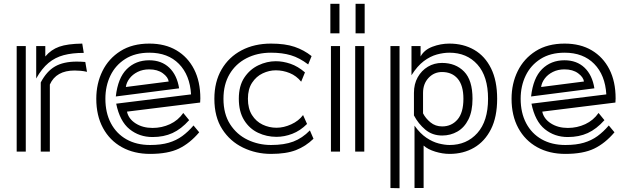

<svg xmlns="http://www.w3.org/2000/svg" viewBox="-20 -800 3304 1013"><path d="M422 -521Q361 -521 316 -509Q271 -497 236 -468Q201 -439 171 -386V-557H219V-502Q249 -538 292.5 -553.5Q336 -569 414 -570ZM68 -557H116V0H68ZM195 -365Q226 -424 270.5 -449.5Q315 -475 385 -475Q396 -475 407 -474.5Q418 -474 430 -473L439 -421Q422 -425 405.5 -426.5Q389 -428 374 -428Q276 -428 243 -354V0H195Z M1031 -102Q982 -44 924 -16Q866 12 772 12Q687 12 623 -23.5Q559 -59 523.5 -124.5Q488 -190 488 -279Q488 -359 520.5 -425Q553 -491 615.5 -530.5Q678 -570 768 -570Q851 -570 911 -534.5Q971 -499 1004 -434.5Q1037 -370 1037 -281Q1037 -276 1036.5 -270.5Q1036 -265 1036 -259L650 -211Q658 -173 695.5 -149Q733 -125 785 -125Q834 -125 877 -145Q920 -165 947 -204L978 -166Q936 -119 890 -98Q844 -77 785 -77Q715 -77 663.5 -118.5Q612 -160 593 -253L988 -302Q982 -404 924 -463Q866 -522 768 -522Q693 -522 641 -489Q589 -456 562.5 -401Q536 -346 536 -279Q536 -205 565 -150Q594 -95 647 -65Q700 -35 772 -35Q829 -35 869.5 -47Q910 -59 941.5 -82Q973 -105 1001 -138ZM591 -291Q602 -389 649 -435.5Q696 -482 767 -482Q832 -482 873 -443Q914 -404 925 -334ZM870 -370Q867 -393 839 -413.5Q811 -434 767 -434Q733 -434 706 -420.5Q679 -407 663 -385.5Q647 -364 644 -341Z M1634 -68Q1593 -28 1541.5 -8Q1490 12 1410 12Q1331 12 1262.5 -21Q1194 -54 1152.5 -118.5Q1111 -183 1111 -279Q1111 -368 1149 -433.5Q1187 -499 1254.5 -534.5Q1322 -570 1410 -570Q1484 -570 1534 -553Q1584 -536 1624 -504L1606 -460Q1560 -495 1514.5 -508.5Q1469 -522 1410 -522Q1337 -522 1280 -492.5Q1223 -463 1191 -408.5Q1159 -354 1159 -279Q1159 -199 1194 -144.5Q1229 -90 1286.5 -62.5Q1344 -35 1410 -35Q1480 -35 1527.5 -53Q1575 -71 1615 -112ZM1600 -146Q1564 -110 1522 -94Q1480 -78 1439 -78Q1387 -78 1341.5 -99.5Q1296 -121 1268 -166Q1240 -211 1240 -279Q1240 -347 1269 -390.5Q1298 -434 1343 -455.5Q1388 -477 1435 -477Q1473 -477 1512.5 -463.5Q1552 -450 1589 -418L1569 -369Q1544 -400 1508.5 -414.5Q1473 -429 1435 -429Q1400 -429 1366 -413Q1332 -397 1310 -363.5Q1288 -330 1288 -279Q1288 -227 1309.5 -193Q1331 -159 1365.5 -142.5Q1400 -126 1439 -126Q1477 -126 1516.5 -144Q1556 -162 1579 -193Z M1856 -780H1904V-624H1856ZM1723 -780H1771V-624H1723ZM1854 -557H1902V0H1854ZM1726 -557H1774V0H1726Z M2167 -137Q2197 -95 2230 -73Q2263 -51 2295 -43Q2327 -35 2352 -35Q2442 -35 2498.5 -98Q2555 -161 2555 -279Q2555 -397 2499 -459.5Q2443 -522 2351 -522Q2320 -522 2285 -512.5Q2250 -503 2216 -477.5Q2182 -452 2151 -403V-557H2199V-502Q2218 -537 2261.5 -553.5Q2305 -570 2351 -570Q2425 -570 2482 -537Q2539 -504 2571 -439Q2603 -374 2603 -279Q2603 -183 2570.5 -118.5Q2538 -54 2481.5 -21Q2425 12 2352 12Q2315 12 2276 0Q2237 -12 2215 -32V192H2167ZM2040 -557H2088V193L2040 192ZM2164 -310Q2164 -357 2184 -392.5Q2204 -428 2237.5 -448Q2271 -468 2312 -468Q2384 -468 2428.5 -422.5Q2473 -377 2473 -279Q2473 -213 2451.5 -170Q2430 -127 2393.5 -106Q2357 -85 2313 -85Q2261 -85 2224 -116Q2187 -147 2164 -191ZM2212 -202Q2225 -176 2251 -154.5Q2277 -133 2313 -133Q2362 -133 2393.5 -169Q2425 -205 2425 -279Q2425 -349 2395 -384.5Q2365 -420 2312 -420Q2270 -420 2241 -389Q2212 -358 2212 -310Z M3222 -102Q3173 -44 3115 -16Q3057 12 2963 12Q2878 12 2814 -23.5Q2750 -59 2714.5 -124.5Q2679 -190 2679 -279Q2679 -359 2711.5 -425Q2744 -491 2806.5 -530.5Q2869 -570 2959 -570Q3042 -570 3102 -534.5Q3162 -499 3195 -434.5Q3228 -370 3228 -281Q3228 -276 3227.5 -270.5Q3227 -265 3227 -259L2841 -211Q2849 -173 2886.5 -149Q2924 -125 2976 -125Q3025 -125 3068 -145Q3111 -165 3138 -204L3169 -166Q3127 -119 3081 -98Q3035 -77 2976 -77Q2906 -77 2854.5 -118.5Q2803 -160 2784 -253L3179 -302Q3173 -404 3115 -463Q3057 -522 2959 -522Q2884 -522 2832 -489Q2780 -456 2753.5 -401Q2727 -346 2727 -279Q2727 -205 2756 -150Q2785 -95 2838 -65Q2891 -35 2963 -35Q3020 -35 3060.5 -47Q3101 -59 3132.5 -82Q3164 -105 3192 -138ZM2782 -291Q2793 -389 2840 -435.5Q2887 -482 2958 -482Q3023 -482 3064 -443Q3105 -404 3116 -334ZM3061 -370Q3058 -393 3030 -413.5Q3002 -434 2958 -434Q2924 -434 2897 -420.5Q2870 -407 2854 -385.5Q2838 -364 2835 -341Z"/></svg>

Font: Train One
Style: Regular
Weight: 400
Designer: Fontworks Inc.
Foundry: Fontworks Inc.
Version: Version 1.100